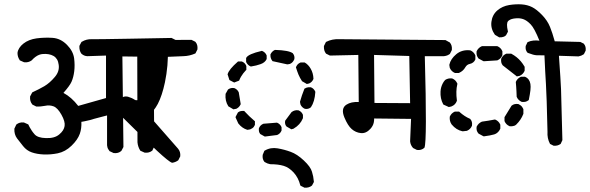

<svg xmlns="http://www.w3.org/2000/svg" viewBox="-20 -747 2747 894"><path d="M652.8 -36.6 635.3 -44.4 633.8 -44.9 632.8 -46.4Q627.4 -54.7 624.3 -64.2Q621.1 -73.7 620.1 -84.5V-85L619.1 -489.3H615.2L549.8 -488.3L554.7 -64.5V-63L554.2 -61.5L545.4 -44.9L544.9 -44.4L543.9 -43.5Q531.2 -32.2 510.3 -34.2H509.3L508.3 -34.7L491.7 -42.5L490.2 -43L489.7 -43.9Q486.3 -48.3 483.9 -52.5Q481.4 -56.6 480.2 -61.3Q479 -65.9 478.5 -70.8V-71.3V-209.5Q467.3 -206.5 456.8 -203.9Q446.3 -201.2 436.3 -198.5Q426.3 -195.8 417 -193.4Q414.1 -192.4 410.9 -191.4Q407.7 -190.4 404.5 -189.5Q401.4 -188.5 397.9 -187.7Q394.5 -187 391.4 -186.3Q388.2 -185.5 384.8 -184.8Q381.3 -184.1 378.2 -183.3Q375 -182.6 371.6 -181.9Q368.2 -181.2 365 -180.7Q361.8 -180.2 358.9 -179.7Q360.4 -148.9 351.6 -124Q341.8 -96.2 313 -68.4Q284.2 -40.5 249 -33.2Q215.3 -26.4 183.1 -27.8Q151.4 -29.3 127.9 -37.6Q104 -45.9 87.4 -66.9Q71.3 -86.4 59.1 -103Q45.9 -121.1 46.9 -146.5V-147.9L47.4 -148.9L55.2 -165.5L55.7 -167L56.6 -167.5Q70.3 -178.7 90.3 -176.8H91.3L92.3 -176.3L109.9 -168.5L111.8 -167.5L112.8 -165.5Q114.3 -162.6 115.5 -159.9Q116.7 -157.2 118.2 -154.5Q119.6 -151.9 121.3 -149.4Q123 -147 124.5 -144.3Q126 -141.6 127.4 -139.4Q128.9 -137.2 130.6 -134.8Q132.3 -132.3 134 -130.1Q135.7 -127.9 137.5 -126Q139.2 -124 140.6 -122.1Q147.5 -113.8 160.9 -109.1Q174.3 -104.5 194.3 -104Q234.4 -102.5 255.9 -121.1Q267.1 -130.4 273.2 -140.1Q279.3 -149.9 280.8 -160.2Q284.2 -180.7 266.1 -212.9Q248 -245.1 229 -252Q209.5 -258.8 190.9 -254.4Q180.2 -252.4 169.9 -251.5Q159.7 -250.5 149.9 -251H148.9L147.9 -251.5L132.3 -259.3L130.9 -259.8L130.4 -260.7Q118.2 -275.4 120.1 -296.4V-297.9L120.6 -298.8L129.4 -315.4L130.4 -316.9L132.3 -317.9Q160.2 -330.6 186.5 -345.7Q211.9 -360.8 235.4 -388.7Q246.6 -401.9 251 -415.8Q255.4 -429.7 253.4 -444.8Q251.5 -460.4 245.4 -470.5Q239.3 -480.5 229.5 -486.3Q219.2 -492.2 206.8 -494.4Q194.3 -496.6 180.2 -495.6Q170.9 -495.1 162.1 -491.7Q153.3 -488.3 144.8 -481.9Q136.2 -475.6 128.4 -466.8L127.9 -466.3L127.4 -465.8Q112.8 -455.1 93.3 -457H92.3L91.3 -457.5L73.7 -465.3L72.3 -465.8L71.3 -467.8Q61.5 -482.4 61.5 -500V-500.5V-501Q63 -512.7 70.1 -523.7Q77.1 -534.7 88.9 -543.9Q112.8 -563 150.4 -568.4Q187.5 -573.2 224.1 -570.8Q262.2 -568.4 292 -538.1Q320.8 -508.8 325.2 -475.1Q329.1 -443.4 325.7 -415.5Q322.3 -387.2 313 -366.2Q308.6 -356.4 299.1 -343.5Q289.6 -330.6 275.4 -314.5Q313 -294.4 344.2 -253.9L473.6 -290.5V-488.3L386.7 -485.4H386.2Q371.6 -486.3 360.8 -495.6L359.9 -496.1L359.4 -496.6Q348.6 -510.7 349.6 -531.7V-532.7L350.1 -534.2L358.9 -550.8L359.9 -552.2L361.3 -552.7Q382.3 -565.4 407.2 -564.5Q414.6 -564 458 -564.7Q501.5 -565.4 581.8 -566.7Q662.1 -567.9 777.3 -570.3H778.8L779.8 -569.8L795.4 -562L796.9 -561.5L797.4 -560.1Q810.1 -544.4 806.6 -523.4V-522.5L806.2 -522L798.3 -505.4L797.4 -503.4L795.9 -502.9L780.3 -494.1L778.8 -493.2H777.3H695.3L698.2 -66.4V-64.9L697.8 -64L689.9 -47.4L689.5 -45.9L688 -44.9Q681.2 -39.6 672.6 -37.4Q664.1 -35.2 654.8 -36.1H653.8Z M780.8 10.7Q767.1 6.8 711.2 -44.9Q655.3 -96.7 543 -208.5L542.5 -209V-209.5Q524.9 -230.5 527.8 -253.4Q530.8 -276.4 543 -288.1Q555.7 -301.3 575.2 -296.9Q583.5 -294.4 591.6 -291Q599.6 -287.6 606.9 -282.7Q617.2 -275.9 631.3 -286.6Q647.5 -299.3 658.7 -327.6Q670.4 -357.4 680.2 -399.9Q689.9 -439.5 688.5 -482.4L539.1 -484.4H538.6H538.1Q523.9 -486.8 513.2 -495.6L512.2 -496.1L511.7 -496.6Q502 -511.2 502.9 -529.8V-530.8L503.4 -531.7L511.2 -548.3L511.7 -549.3L512.7 -550.3Q525.4 -561.5 545.4 -559.6L870.1 -561.5H871.6L872.6 -561L888.2 -553.2L889.2 -552.7L890.1 -551.8Q901.4 -539.1 899.4 -518.1V-517.1L898.9 -516.1L891.1 -500.5L890.1 -498.5L888.2 -497.6Q876 -492.2 862.3 -489Q848.6 -485.8 833.5 -485.4Q820.3 -484.9 802.2 -484.1Q784.2 -483.4 761.7 -482.4Q761.2 -462.4 759.5 -442.4Q757.8 -422.4 754.9 -402.8Q752 -383.3 748 -363.8Q734.9 -301.8 714.8 -263.2Q705.6 -246.1 694.8 -232.7Q684.1 -219.2 672.9 -210L809.1 -54.7Q821.3 -40 819.3 -20V-19L818.8 -18.1L811 -2.4L810.1 -1L809.1 0Q797.4 8.3 783.2 10.7H781.7Z M1397 126.5 1381.3 118.7 1378.9 117.2 1377.9 114.7Q1369.6 81.1 1347.7 56.6Q1325.7 32.7 1301.3 25.4Q1288.6 21.5 1272.9 19.5Q1257.3 17.6 1239.3 17.6H1238.8H1238.3Q1224.6 15.1 1212.9 7.8L1211.9 7.3L1211.4 6.8Q1200.7 -5.9 1203.1 -24.9V-25.9L1203.6 -26.9L1210.4 -43.5L1210.9 -44.9L1212.9 -45.9Q1240.2 -62 1272.9 -56.2Q1304.2 -50.8 1333.5 -40Q1363.3 -29.3 1394.5 0Q1426.3 29.8 1432.6 52.7Q1439.5 74.2 1441.4 98.1V100.1L1440.9 101.6L1433.1 116.2L1432.1 117.2L1431.6 117.7Q1418.9 127.9 1398.9 127H1397.9ZM1210.9 -112.3 1193.4 -122.1 1192.4 -122.6 1191.9 -123Q1187.5 -127.9 1186 -134.8Q1184.6 -141.6 1185.5 -149.4V-149.9L1186 -150.9Q1191.9 -164.6 1205.6 -170.4L1206.5 -170.9H1207.5L1268.1 -175.8H1269.5L1271 -175.3Q1284.7 -169.4 1290.5 -155.8L1291 -154.3V-153.3V-140.6V-139.6L1290.5 -138.2Q1287.6 -131.3 1282.7 -126.5Q1277.8 -121.6 1271 -118.7L1270 -118.2H1269L1214.4 -111.3H1212.9ZM1129.9 -143.1Q1106.9 -150.4 1090.3 -171.4L1089.8 -171.9L1089.4 -172.4L1077.6 -198.7L1076.7 -201.2L1077.6 -204.1L1087.4 -222.7L1088.4 -223.6L1089.4 -224.6Q1098.6 -231.4 1114.7 -230.5H1117.2L1118.7 -228.5Q1139.6 -205.6 1165 -184.1L1167 -182.6V-179.7V-167V-166L1166.5 -164.6Q1164.6 -160.2 1161.6 -156.2Q1158.7 -152.3 1154.5 -149.7Q1150.4 -147 1145.5 -145L1145 -144.5H1144.5L1132.8 -142.6H1131.3ZM1334 -146.5 1315.4 -157.2 1314.5 -157.7 1314 -158.2Q1305.2 -168 1307.6 -183.6L1308.1 -185.1L1308.6 -186L1336.9 -224.1L1337.4 -225.1L1338.4 -225.6Q1352.1 -235.8 1369.1 -233.4H1369.6L1370.6 -232.9Q1384.3 -227.1 1390.1 -213.4L1390.6 -211.9V-210.9V-198.2V-197.3L1390.1 -195.8Q1377.9 -166 1347.7 -148.4L1347.2 -147.9L1346.2 -147.5L1338.4 -145.5L1335.9 -145ZM1064.5 -239.3 1044.9 -251 1043.5 -251.5 1043 -252.4Q1027.3 -276.9 1030.3 -309.1V-310.5L1031.2 -311.5L1041 -329.1L1041.5 -330.1L1043 -331.1Q1055.2 -339.4 1070.3 -336.9H1070.8L1071.8 -336.4Q1085.4 -330.6 1091.3 -317.9L1091.8 -317.4V-316.4Q1095.7 -295.9 1100.6 -263.7V-261.7L1100.1 -260.3Q1098.1 -256.8 1096.2 -253.9Q1094.2 -251 1091.8 -248.5Q1089.4 -246.1 1086.4 -244.1Q1083.5 -242.2 1080.6 -240.7L1080.1 -240.2H1079.1L1068.4 -238.3L1066.4 -237.8ZM1398.9 -240.7Q1396.5 -241.7 1394 -243.2Q1391.6 -244.6 1389.4 -246.6Q1387.2 -248.5 1385.3 -250.7Q1383.3 -252.9 1381.8 -255.4Q1380.4 -257.8 1379.4 -260.3L1378.9 -260.7V-261.7L1377 -271.5V-272.5V-273.9Q1385.3 -303.7 1397 -332.5L1397.5 -334L1399.4 -335Q1403.3 -337.4 1407.5 -338.9Q1411.6 -340.3 1416.3 -340.8Q1420.9 -341.3 1426.3 -340.8H1427.2L1428.2 -340.3Q1431.6 -338.9 1434.6 -336.9Q1437.5 -335 1439.9 -332.5Q1442.4 -330.1 1444.3 -327.1Q1446.3 -324.2 1447.8 -320.8L1448.2 -319.3V-317.9Q1445.3 -273.4 1427.7 -247.6L1427.2 -247.1L1426.3 -246.6Q1415.5 -237.8 1400.4 -240.2H1399.9ZM1406.2 -357.4 1387.7 -368.2 1386.2 -368.7 1385.7 -370.1Q1381.3 -377 1377.2 -384.3Q1373 -391.6 1369.9 -399.4Q1366.7 -407.2 1363.8 -415.5Q1360.8 -423.8 1358.4 -432.1L1357.9 -434.1L1358.9 -436Q1359.9 -438 1361.1 -440.2Q1362.3 -442.4 1363.8 -444.3Q1365.2 -446.3 1366.7 -447.8Q1368.2 -449.2 1370.1 -450.7Q1372.1 -452.1 1374.3 -453.4Q1376.5 -454.6 1378.4 -455.6L1379.9 -456.1H1380.9H1396.5H1397.9L1399.4 -455.6Q1407.2 -451.2 1414.3 -443.8Q1421.4 -436.5 1426.8 -426.8Q1438.5 -406.7 1439.5 -380.9V-379.9L1439 -378.4Q1433.1 -364.7 1420.4 -358.9H1419.9L1419.4 -358.4L1410.6 -356.4L1408.2 -356ZM1068.4 -363.8 1049.8 -373.5 1047.9 -375 1047.4 -377 1040.5 -398.4 1039.6 -400.4 1040 -401.9Q1046.4 -424.3 1086.9 -459.5L1088.4 -460.9H1090.8H1104.5H1105.5L1106.9 -460.4Q1113.8 -457.5 1118.7 -452.6Q1123.5 -447.8 1126.5 -440.9L1127 -439.5V-438.5V-423.8V-421.4L1125 -419.9Q1118.2 -412.6 1112.5 -405.3Q1106.9 -397.9 1102.3 -390.1Q1097.7 -382.3 1094.2 -373.5L1093.3 -371.6L1090.8 -370.6L1073.2 -363.8L1070.8 -362.8ZM1146 -438Q1133.3 -443.8 1126.5 -457.5L1126 -458.5V-460V-475.6V-477.1L1127 -478.5Q1136.7 -495.6 1197.8 -509.8L1199.7 -510.3L1201.7 -509.3Q1205.1 -507.8 1208 -505.9Q1210.9 -503.9 1213.4 -501.5Q1215.8 -499 1217.8 -496.1Q1219.7 -493.2 1221.2 -489.7L1221.7 -488.3V-487.3V-473.6V-472.2L1221.2 -471.2Q1213.4 -455.1 1192.9 -448.2Q1183.6 -444.8 1172.6 -442.1Q1161.6 -439.5 1149.4 -437.5H1147.5ZM1317.4 -447.3Q1283.7 -454.1 1250.5 -461.9L1248.5 -462.4L1247.6 -464.4Q1238.3 -475.6 1239.3 -492.7V-493.7L1239.7 -494.6Q1246.6 -508.3 1259.3 -514.2L1260.7 -514.6H1261.7Q1325.2 -512.7 1343.3 -499L1344.2 -498.5V-497.6Q1353 -486.8 1350.6 -471.7V-471.2L1350.1 -470.7Q1347.2 -463.4 1342.3 -458Q1337.4 -452.6 1330.6 -449.7L1330.1 -449.2H1329.1L1319.3 -447.3H1318.4Z M1920.4 -49.3 1904.8 -57.1 1903.8 -57.6 1902.8 -58.6Q1897.5 -64.5 1894 -72Q1890.6 -79.6 1889.6 -88.4V-88.9V-89.4L1894 -193.4L1722.2 -195.3Q1722.2 -185.5 1720.5 -177Q1718.8 -168.5 1714.6 -160.9Q1710.4 -153.3 1704.6 -147Q1684.1 -124.5 1659.7 -127.4Q1636.2 -129.9 1617.7 -146Q1599.6 -161.6 1583.5 -200.2Q1565.9 -242.7 1593.3 -259.8Q1615.2 -273.9 1650.4 -272L1648.4 -491.2L1517.6 -488.3H1516.1L1515.1 -488.8L1499.5 -496.6L1498 -497.1L1497.6 -498Q1487.3 -510.7 1488.3 -531.7V-532.7L1488.8 -533.7L1496.6 -549.3L1497.6 -551.3L1499 -552.2Q1526.9 -566.4 1561.5 -564.5L2052.7 -560.5H2054.2L2055.7 -559.6L2073.2 -549.8H2074.2L2074.7 -548.8Q2085.9 -536.1 2084 -515.1V-514.2L2083.5 -513.2L2075.7 -497.6L2074.7 -496.1L2073.7 -495.1Q2069.8 -492.2 2065.4 -490.2Q2061 -488.3 2056.6 -487.1Q2052.2 -485.8 2047.4 -485.4H2046.9H1958Q1968.8 -89.4 1956.5 -60.1L1956.1 -59.1L1955.1 -58.1Q1941.4 -46.4 1922.4 -48.8H1921.4ZM1889.6 -266.6 1885.7 -486.3 1721.7 -491.2 1723.6 -267.6Z M2557.1 -68.8 2543.5 -75.7 2541.5 -76.7 2540.5 -78.1Q2527.3 -103 2529.3 -133.8Q2525.4 -304.7 2522 -356.4Q2518.6 -407.2 2515.1 -489.3Q2490.7 -489.3 2479 -489.7Q2464.8 -490.2 2438.5 -500.5L2437 -501L2436 -502Q2425.3 -513.7 2427.7 -531.7V-532.7L2428.2 -533.7L2435.1 -548.3L2436 -550.3L2438 -551.3Q2449.2 -556.6 2463.1 -558.1Q2477.1 -559.6 2491.7 -557.6Q2468.3 -615.7 2451.2 -633.3Q2433.1 -652.3 2415.5 -658.2Q2397.9 -664.1 2376.5 -661.1Q2373 -660.6 2370.4 -660.2Q2367.7 -659.7 2365 -658.9Q2362.3 -658.2 2360.1 -657.5Q2357.9 -656.7 2355.7 -655.5Q2353.5 -654.3 2351.8 -653.3Q2350.1 -652.3 2348.4 -651.1Q2346.7 -649.9 2345.7 -648.4Q2336.4 -638.7 2344.7 -602.1L2345.2 -599.6L2344.2 -597.7L2336.4 -583L2335.4 -582L2334.5 -581.5Q2331.1 -578.1 2326.2 -576.2Q2321.3 -574.2 2316.2 -573.5Q2311 -572.8 2305.2 -573.2H2303.7L2302.7 -574.2L2286.1 -584L2285.2 -584.5L2284.2 -585.4Q2274.4 -599.1 2270.3 -614Q2266.1 -628.9 2268.1 -645Q2272 -677.7 2295.4 -698.2Q2318.8 -718.3 2351.1 -723.6Q2366.7 -726.1 2381.3 -726.8Q2396 -727.5 2409.2 -726.6Q2436 -724.6 2457.5 -713.9Q2479 -703.1 2504.2 -677Q2529.3 -650.9 2541 -621.6Q2551.8 -595.2 2563 -554.7L2680.7 -551.8H2682.1L2683.1 -551.3L2696.8 -544.4L2698.2 -543.9L2698.7 -543Q2704.1 -536.6 2706.1 -528.8Q2708 -521 2707 -512.2V-510.7L2706.5 -510.3L2699.7 -496.6L2698.7 -495.1L2697.8 -494.1Q2687 -486.8 2673.8 -484.4H2673.3H2672.9L2582.5 -487.3Q2590.8 -370.1 2592.3 -332Q2593.8 -293 2598.6 -95.7V-94.2L2598.1 -93.3L2591.3 -78.6L2590.8 -77.1L2589.4 -76.2Q2583 -71.8 2575.4 -69.8Q2567.9 -67.9 2559.1 -68.4H2558.1ZM2230.5 -112.8 2209 -124.5 2208 -125 2207.5 -126Q2196.8 -137.7 2199.2 -155.8V-157.2L2199.7 -157.7Q2207.5 -173.3 2223.1 -180.2L2224.1 -180.7H2224.6Q2239.3 -182.6 2253.9 -185.1Q2268.6 -187.5 2283.2 -190.4H2284.7L2286.6 -189.9Q2294.4 -186.5 2300 -180.9Q2305.7 -175.3 2309.1 -167.5L2309.6 -166V-165V-149.4V-147.9L2309.1 -147Q2306.2 -140.6 2302 -135.5Q2297.9 -130.4 2292.5 -126.7Q2287.1 -123 2280.8 -121.1Q2264.2 -116.2 2234.4 -112.3H2232.4ZM2133.3 -135.7Q2104 -142.1 2083.5 -167L2083 -167.5Q2072.3 -183.1 2074.2 -202.6V-203.6L2074.7 -204.6Q2078.1 -212.4 2083.7 -218Q2089.4 -223.6 2097.2 -227.1L2098.6 -227.5H2099.6H2115.2H2117.7L2119.1 -226.1Q2143.6 -204.1 2168.5 -193.8L2169.4 -193.4L2170.4 -191.9Q2180.2 -180.7 2177.7 -162.6V-161.6L2177.2 -160.6Q2173.8 -152.8 2168.2 -147.2Q2162.6 -141.6 2154.8 -138.2L2153.8 -137.7H2152.8L2135.3 -135.7H2134.3ZM2352.1 -159.7Q2344.2 -163.1 2338.6 -168.7Q2333 -174.3 2329.6 -182.1L2329.1 -183.6V-184.6V-200.2V-201.7L2330.1 -203.1L2361.3 -253.9L2361.8 -254.9L2362.8 -255.4Q2368.7 -260.3 2376 -262Q2383.3 -263.7 2392.1 -262.7H2393.1L2394 -262.2Q2397 -260.7 2399.9 -259Q2402.8 -257.3 2405.3 -255.4Q2407.7 -253.4 2409.7 -251Q2411.6 -248.5 2413.3 -245.6Q2415 -242.7 2416.5 -239.7L2417 -238.3V-237.3V-217.8V-216.8L2416.5 -215.8Q2406.2 -189 2383.8 -167V-166.5H2383.3Q2379.4 -163.1 2374.8 -161.4Q2370.1 -159.7 2364.7 -159.2Q2359.4 -158.7 2354 -159.2H2353ZM2067.9 -249.5 2046.4 -259.3 2044.4 -260.3 2043.5 -261.7Q2029.3 -288.6 2031.2 -320.8Q2031.7 -331.5 2034.4 -340.8Q2037.1 -350.1 2041.5 -358.6Q2045.9 -367.2 2052.2 -374L2052.7 -374.5L2053.2 -375Q2066.9 -383.8 2084.5 -381.8H2085.4L2086.4 -381.3Q2102.1 -374.5 2108.9 -358.9L2109.9 -356.9L2109.4 -355Q2101.6 -322.8 2107.4 -279.3V-277.8L2106.9 -276.4Q2100.1 -258.3 2082 -251.5L2081.5 -251H2081.1L2071.3 -249L2069.8 -248.5ZM2408.7 -272.9Q2404.8 -274.4 2401.4 -276.9Q2397.9 -279.3 2395.3 -282Q2392.6 -284.7 2390.1 -288.1Q2387.7 -291.5 2386.2 -295.4L2385.7 -296.4V-297.9Q2385.3 -309.6 2384.8 -321Q2384.3 -332.5 2383.5 -343Q2382.8 -353.5 2381.8 -363.8V-365.2L2382.3 -366.7Q2385.7 -374.5 2391.4 -380.1Q2397 -385.7 2404.8 -389.2L2406.2 -389.6H2407.2H2422.9H2424.3L2425.3 -389.2Q2435.5 -384.8 2441.7 -376.2Q2447.8 -367.7 2449.7 -356Q2450.7 -350.1 2450.7 -342.8Q2450.7 -335.4 2449.7 -326.2Q2448.7 -316.9 2446.8 -306.2Q2444.8 -295.4 2442.4 -282.7L2441.9 -280.8L2439.9 -279.8Q2434.1 -274.9 2426.8 -273.2Q2419.4 -271.5 2410.6 -272.5H2409.7ZM2384.3 -393.1 2321.8 -441.9H2321.3L2320.8 -442.9Q2315.9 -448.7 2314.2 -456.1Q2312.5 -463.4 2313.5 -472.2V-473.1L2314 -474.1Q2317.4 -481.9 2323 -487.5Q2328.6 -493.2 2336.4 -496.6L2337.9 -497.1H2338.9H2358.4H2359.9L2361.3 -496.6Q2374 -489.7 2385 -481Q2396 -472.2 2405.3 -461.2Q2414.6 -450.2 2421.9 -437.5L2422.9 -436V-434.6V-418.9V-418L2422.4 -416.5Q2418.9 -408.7 2413.3 -403.1Q2407.7 -397.5 2399.9 -394L2399.4 -393.6H2398.4L2388.7 -391.6L2386.2 -391.1ZM2097.2 -407.7Q2081.5 -414.6 2074.7 -430.2L2074.2 -431.2V-431.6L2072.3 -443.4V-444.3V-445.8Q2078.6 -473.1 2104.5 -494.6Q2130.9 -516.6 2168.5 -512.7H2169.4L2170.4 -512.2Q2172.9 -511.2 2175.3 -509.8Q2177.7 -508.3 2179.9 -506.6Q2182.1 -504.9 2183.8 -503.2Q2185.5 -501.5 2187.3 -499.3Q2189 -497.1 2190.4 -494.6Q2191.9 -492.2 2192.9 -489.7L2193.4 -488.3V-487.3V-471.7V-470.7L2192.9 -469.2Q2189.5 -461.4 2182.9 -456.3Q2176.3 -451.2 2167 -449.2Q2154.3 -446.8 2146.5 -433.6Q2137.2 -416.5 2117.7 -407.7L2116.7 -407.2H2115.2H2099.6H2098.6ZM2230.5 -462.4 2209 -474.1 2208 -475.1 2207 -476.1Q2196.8 -489.7 2199.2 -507.3V-508.8L2199.7 -509.3Q2207.5 -524.9 2223.1 -531.7L2224.6 -532.2H2225.6H2293.9H2294.9L2296.4 -531.7Q2304.2 -528.3 2309.8 -522.7Q2315.4 -517.1 2318.8 -509.3L2319.3 -507.8V-506.8V-491.2V-490.2L2318.8 -488.8Q2315.4 -481 2309.8 -475.3Q2304.2 -469.7 2296.4 -466.3L2295.4 -465.8H2294.4L2233.9 -461.9H2231.9Z"/></svg>

Font: NaikaiFont
Style: SemiBold
Weight: 600
Version: Version 1.89